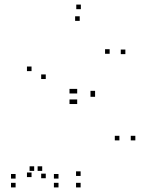

<svg xmlns="http://www.w3.org/2000/svg" viewBox="-20 -807 660 837"><path d="M235 10V-10H215V10ZM235 -28.5V-48.5H215V-28.5ZM164 -62V-82H144V-62ZM179.5 -30V-50H159.5V-30ZM179.5 -462.5V-482.5H159.5V-462.5ZM327.5 -716V-736H307.5V-716ZM458 -572.5V-592.5H438V-572.5ZM316.5 -399.5V-419.5H296.5V-399.5ZM303 -399.5V-419.5H283V-399.5ZM303 -353.5V-373.5H283V-353.5ZM316.5 -353.5V-373.5H296.5V-353.5ZM500.5 -195V-215H480.5V-195ZM331.5 -40V-60H311.5V-40ZM331.5 10V-10H311.5V10ZM570 -195V-215H550V-195ZM394.5 -385V-405H374.5V-385ZM394.5 -391V-411H374.5V-391ZM526.5 -571V-591H506.5V-571ZM332.5 -767V-787H312.5V-767ZM117.5 -497V-517H97.5V-497ZM117.5 -35V-55H97.5V-35ZM129 -62V-82H109V-62ZM48 -28.5V-48.5H28V-28.5ZM48 10V-10H28V10Z"/></svg>

Font: Monaspace Xenon Dots Var
Style: Regular
Weight: 400
Designer: Riley Cran and the Lettermatic Team
Version: Version 1.100 (Monaspace Xenon Dots)